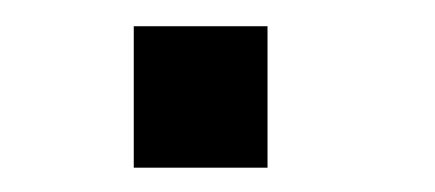

<svg xmlns="http://www.w3.org/2000/svg" viewBox="-20 -390 340 150"><path d="M84.5 -369.5H189V-259H84.5Z"/></svg>

Font: Trispace Condensed
Style: Regular
Weight: 400
Width: 3
Designer: Tyler Finck
Foundry: Etcetera Type Company
Version: Version 1.210; ttfautohint (v1.8.3)